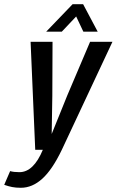

<svg xmlns="http://www.w3.org/2000/svg" viewBox="-79 -710 553 910"><path d="M454 -512 214 0Q169 94 121.5 137Q74 180 20 180Q-4 180 -21.5 176.5Q-39 173 -59 166L-31 101Q-14 106 13 106Q80 106 124 0H88L66 -512H170L169 -257L166 -75L240 -258L348 -512ZM265 -690H315L384 -560H316L282 -632L214 -560H140Z"/></svg>

Font: Decalotype Medium Italic
Style: Regular
Weight: 500
Italic angle: -12°
Designer: Alfredo Marco Pradil
Foundry: Alfredo Marco Pradil
Version: Version 1.0